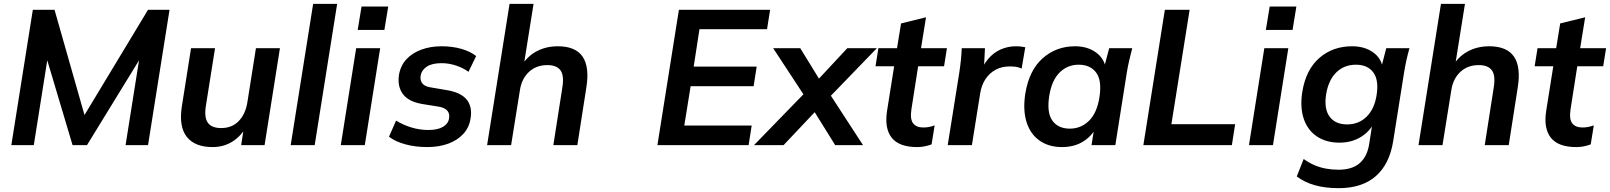

<svg xmlns="http://www.w3.org/2000/svg" viewBox="-20 -756 8385 1000"><path d="M39 0 151 -705H264L430 -122H399L751 -705H863L751 0H634L717 -523H754L433 0H358L202 -523H239L156 0Z M1087 10Q995 10 953 -43Q911 -96 927 -201L975 -505H1100L1052 -203Q1043 -143 1063 -116Q1083 -89 1132 -89Q1188 -89 1223 -125Q1258 -161 1268 -221L1313 -505H1438L1358 0H1236L1252 -103H1267Q1238 -49 1192 -19.5Q1146 10 1087 10Z M1494 0 1611 -736H1736L1619 0Z M1755 0 1835 -505H1960L1880 0ZM1843 -600 1863 -722H2002L1982 -600Z M2205 10Q2143 10 2090.5 -4.5Q2038 -19 2006 -44L2043 -128Q2078 -106 2121.5 -92.5Q2165 -79 2211 -79Q2260 -79 2287.5 -95.5Q2315 -112 2319 -140Q2323 -165 2309 -180.5Q2295 -196 2262 -201L2181 -214Q2108 -226 2078.5 -266Q2049 -306 2058 -366Q2066 -414 2096.5 -447Q2127 -480 2174.5 -497.5Q2222 -515 2280 -515Q2336 -515 2383 -501.5Q2430 -488 2460 -464L2420 -382Q2393 -402 2355.5 -414.5Q2318 -427 2280 -427Q2230 -427 2203 -409Q2176 -391 2171 -363Q2167 -339 2179 -322.5Q2191 -306 2222 -301L2305 -287Q2380 -275 2410.5 -237.5Q2441 -200 2431 -140Q2424 -92 2393 -58.5Q2362 -25 2314 -7.5Q2266 10 2205 10Z M2517 0 2634 -736H2759L2706 -404H2691Q2721 -459 2771.5 -487Q2822 -515 2885 -515Q2977 -515 3014 -461.5Q3051 -408 3034 -301L2987 0H2862L2909 -301Q2919 -363 2899 -390Q2879 -417 2831 -417Q2773 -417 2735 -381.5Q2697 -346 2688 -287L2642 0Z M3404 0 3516 -705H3991L3975 -604H3623L3593 -409H3921L3905 -307H3577L3544 -102H3895L3879 0Z M3907 0 4188 -289 4186 -232 4007 -505H4148L4263 -318H4219L4393 -505H4547L4283 -232L4287 -289L4475 0H4330L4205 -201H4251L4061 0Z M4757 10Q4663 10 4624.5 -38.5Q4586 -87 4600 -178L4637 -411H4540L4555 -505H4652L4673 -634L4803 -666L4777 -505H4912L4897 -411H4762L4727 -187Q4719 -135 4736 -113.5Q4753 -92 4789 -92Q4806 -92 4820 -95Q4834 -98 4848 -103L4832 -4Q4813 3 4794.5 6.5Q4776 10 4757 10Z M4916 0 4976 -376Q4981 -408 4984.5 -441Q4988 -474 4989 -505H5110L5103 -367H5081Q5099 -417 5127.5 -450Q5156 -483 5193 -499Q5230 -515 5271 -515Q5285 -515 5297 -513.5Q5309 -512 5320 -510L5301 -399Q5285 -406 5271.5 -408Q5258 -410 5238 -410Q5198 -410 5166 -393Q5134 -376 5113 -344.5Q5092 -313 5085 -269L5042 0Z M5511 10Q5442 10 5394 -24Q5346 -58 5326.5 -120.5Q5307 -183 5320 -268Q5340 -390 5410.5 -452.5Q5481 -515 5579 -515Q5642 -515 5686 -484.5Q5730 -454 5739 -402L5729 -399L5757 -505H5877Q5869 -474 5861.5 -442Q5854 -410 5849 -379L5789 0H5665L5682 -107H5698Q5673 -53 5625.5 -21.5Q5578 10 5511 10ZM5552 -86Q5610 -86 5651.5 -126.5Q5693 -167 5706 -248Q5720 -336 5689.5 -377.5Q5659 -419 5598 -419Q5540 -419 5499 -378.5Q5458 -338 5445 -258Q5431 -170 5461 -128Q5491 -86 5552 -86Z M5935 0 6047 -705H6176L6081 -109H6413L6396 0Z M6485 0 6565 -505H6690L6610 0ZM6573 -600 6593 -722H6732L6712 -600Z M6952 224Q6883 224 6829 209Q6775 194 6734 163L6770 72Q6796 91 6824.5 103.5Q6853 116 6885 122Q6917 128 6951 128Q7023 128 7062 93.5Q7101 59 7111 -5L7130 -126H7141Q7119 -75 7070 -44Q7021 -13 6956 -13Q6888 -13 6839.5 -45Q6791 -77 6770.5 -137Q6750 -197 6763 -279Q6782 -394 6852 -454.5Q6922 -515 7022 -515Q7086 -515 7130 -484.5Q7174 -454 7182 -402L7175 -408L7200 -505H7321Q7312 -474 7305 -442Q7298 -410 7293 -379L7236 -20Q7217 99 7145.5 161.5Q7074 224 6952 224ZM6996 -108Q7057 -108 7098 -148.5Q7139 -189 7150 -262Q7162 -339 7132.5 -379Q7103 -419 7042 -419Q6981 -419 6940 -379Q6899 -339 6887 -265Q6875 -189 6905 -148.5Q6935 -108 6996 -108Z M7368 0 7485 -736H7610L7557 -404H7542Q7572 -459 7622.5 -487Q7673 -515 7736 -515Q7828 -515 7865 -461.5Q7902 -408 7885 -301L7838 0H7713L7760 -301Q7770 -363 7750 -390Q7730 -417 7682 -417Q7624 -417 7586 -381.5Q7548 -346 7539 -287L7493 0Z M8190 10Q8096 10 8057.5 -38.5Q8019 -87 8033 -178L8070 -411H7973L7988 -505H8085L8106 -634L8236 -666L8210 -505H8345L8330 -411H8195L8160 -187Q8152 -135 8169 -113.5Q8186 -92 8222 -92Q8239 -92 8253 -95Q8267 -98 8281 -103L8265 -4Q8246 3 8227.5 6.5Q8209 10 8190 10Z"/></svg>

Font: Mulish ExtraLight
Style: Bold Italic
Weight: 700
Italic angle: -9°
Version: Version 3.603